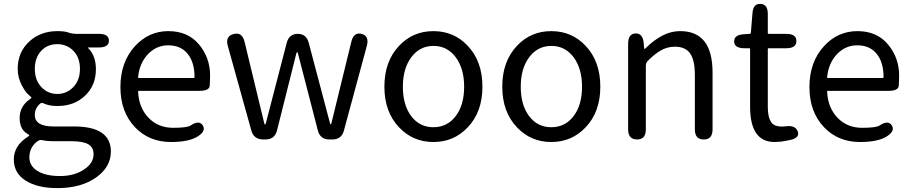

<svg xmlns="http://www.w3.org/2000/svg" viewBox="-20 -717 4684 987"><path d="M275 250Q173 250 112 211.5Q51 173 51 103Q51 33 120 -12Q131 -19 131 -21Q131 -23 121 -29Q81 -52 81 -110.5Q81 -169 131 -205Q142 -213 142 -215Q142 -217 131 -226Q112 -241 93 -277Q71 -318 71 -363Q71 -450 132 -505Q190 -557 275 -557Q313 -557 331 -550Q351 -543 372 -543H488Q540 -543 540 -508Q540 -473 488 -473H434Q429 -473 433 -470Q473 -431 473 -361Q473 -276 415 -223Q360 -172 275 -172Q232 -172 203 -186Q194 -191 186 -184Q159 -161 159 -126Q159 -67 254 -67H360Q550 -67 550 62Q550 140 476 194Q398 250 275 250ZM414 153Q461 121 461 76Q461 40 433.5 24.5Q406 9 350 9H256Q222 9 200 4Q186 0 174 8Q131 39 131 92Q131 136 173 162Q215 188 289 188Q363 188 414 153ZM193 -457Q159 -421 159 -363Q159 -305 192.5 -269.5Q226 -234 274.5 -234Q323 -234 357 -269.5Q391 -305 391 -363Q391 -421 357.5 -455.5Q324 -490 274.5 -490Q225 -490 193 -457Z M859 13Q747 13 675 -62Q599 -141 599 -269.5Q599 -398 674 -480Q745 -557 845.5 -557Q946 -557 1003 -488.5Q1060 -420 1060 -329Q1060 -302 1058 -276Q1056 -250 1005 -250H695Q690 -250 690 -245Q694 -163 743.5 -111.5Q793 -60 870 -60Q942 -60 960 -72Q1003 -101 1022 -73Q1041 -44 997 -16Q952 13 859 13ZM690 -321Q689 -316 694 -316H975Q980 -316 980 -321Q980 -397 944.5 -440.5Q909 -484 845 -484Q785 -484 742 -440Q697 -393 690 -321Z M1333 0Q1285 0 1272 -46L1151 -481Q1137 -531 1181 -542Q1224 -554 1237 -503L1338 -85Q1340 -77 1342.5 -77Q1345 -77 1347 -85L1454 -497Q1466 -543 1511 -543Q1555 -543 1567 -497L1676 -85Q1678 -77 1680 -77Q1682 -77 1684 -85L1786 -502Q1798 -553 1839 -543Q1879 -532 1866 -482L1748 -46Q1736 0 1688 0H1674Q1626 0 1614 -46L1512 -441Q1510 -449 1507.5 -449Q1505 -449 1503 -441L1404 -46Q1392 0 1344 0Z M2032 -62Q1956 -141 1956 -271.5Q1956 -402 2032 -482Q2103 -557 2208 -557Q2313 -557 2384 -482Q2460 -402 2460 -271.5Q2460 -141 2384 -62Q2313 13 2208 13Q2103 13 2032 -62ZM2094 -120Q2137 -63 2208 -63Q2279 -63 2322.5 -120Q2366 -177 2366 -271Q2366 -365 2322.5 -423Q2279 -481 2208.5 -481Q2138 -481 2094.5 -423Q2051 -365 2051 -271Q2051 -177 2094 -120Z M2638 -62Q2562 -141 2562 -271.5Q2562 -402 2638 -482Q2709 -557 2814 -557Q2919 -557 2990 -482Q3066 -402 3066 -271.5Q3066 -141 2990 -62Q2919 13 2814 13Q2709 13 2638 -62ZM2700 -120Q2743 -63 2814 -63Q2885 -63 2928.5 -120Q2972 -177 2972 -271Q2972 -365 2928.5 -423Q2885 -481 2814.5 -481Q2744 -481 2700.5 -423Q2657 -365 2657 -271Q2657 -177 2700 -120Z M3255 0Q3209 0 3209 -52V-492Q3209 -543 3246 -545Q3284 -547 3289 -496L3291 -471Q3292 -465 3293.5 -465Q3295 -465 3306 -476Q3340 -509 3378 -530Q3426 -557 3477 -557Q3643 -557 3643 -344V-52Q3643 0 3598 0Q3552 0 3552 -52V-332Q3552 -408 3527.5 -442.5Q3503 -477 3449 -477Q3409 -477 3374 -456Q3345 -439 3311 -405Q3300 -394 3300 -379V-52Q3300 0 3255 0Z M4020 7Q3991 13 3962 13Q3836 13 3836 -168V-464Q3836 -469 3831 -469H3807Q3755 -469 3754 -503Q3753 -538 3804 -541L3833 -543Q3840 -543 3840 -550L3848 -647Q3851 -699 3889 -697Q3927 -696 3927 -645V-548Q3927 -543 3932 -543H4022Q4074 -543 4074 -506Q4074 -469 4022 -469H3932Q3927 -469 3927 -464V-166Q3927 -113 3946 -87Q3965 -61 4021 -68Q4069 -74 4081 -41Q4093 -8 4040 3Z M4401 13Q4289 13 4217 -62Q4141 -141 4141 -269.5Q4141 -398 4216 -480Q4287 -557 4387.5 -557Q4488 -557 4545 -488.5Q4602 -420 4602 -329Q4602 -302 4600 -276Q4598 -250 4547 -250H4237Q4232 -250 4232 -245Q4236 -163 4285.5 -111.5Q4335 -60 4412 -60Q4484 -60 4502 -72Q4545 -101 4564 -73Q4583 -44 4539 -16Q4494 13 4401 13ZM4232 -321Q4231 -316 4236 -316H4517Q4522 -316 4522 -321Q4522 -397 4486.5 -440.5Q4451 -484 4387 -484Q4327 -484 4284 -440Q4239 -393 4232 -321Z"/></svg>

Font: Resource Han Rounded KR
Style: Regular
Weight: 400
Designer: Cyano Hao (round all glyphs); Ryoko NISHIZUKA 西塚涼子 (kana, bopomofo & ideographs); Paul D. Hunt (Latin, Greek & Cyrillic)
Foundry: Cyano Hao
Version: 0.990